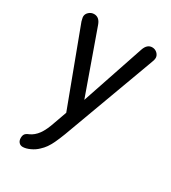

<svg xmlns="http://www.w3.org/2000/svg" viewBox="-150 -471 670 751"><g transform="rotate(30 184.5 -95.5)"><path d="M152 -1 132 55Q119 94 104 114.5Q89 135 69 144Q56 149 51.5 155.5Q47 162 47 173Q47 185 53.5 192.5Q60 200 71 200Q85 200 103.5 191.5Q122 183 135 170Q146 160 154.5 148Q163 136 171.5 118Q180 100 190 74L343 -341Q348 -353 348 -361Q348 -373 338.5 -382Q329 -391 316 -391Q293 -391 283 -362L188 -80L88 -361Q78 -390 54 -390Q41 -390 31 -381Q21 -372 21 -360Q21 -356 22.5 -350.5Q24 -345 25 -340Z"/></g></svg>

Font: Beiruti
Style: Regular
Weight: 400
Designer: Arlette Boutros
Foundry: Boutros
Version: Version 1.41